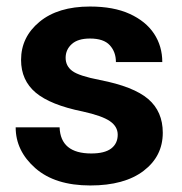

<svg xmlns="http://www.w3.org/2000/svg" viewBox="-20 -558 556 588"><path d="M256.5 10Q148.5 10 88.2 -43Q28 -96 28 -168H162.5Q165.5 -88 259.5 -88Q300.5 -88 320.5 -103.2Q340.5 -118.5 340.5 -145.5Q340.5 -170.5 316.5 -187Q292.5 -203.5 233.5 -216.5Q134.5 -236.5 89.5 -274.2Q44.5 -312 44.5 -374.5Q44.5 -444.5 101 -491.2Q157.5 -538 255.5 -538Q328 -538 377.2 -515.5Q426.5 -493 451.8 -454.8Q477 -416.5 477 -368H335Q335 -399 316.2 -419.5Q297.5 -440 255.5 -440Q218.5 -440 199.8 -423Q181 -406 181 -381Q181 -356 201.2 -340.8Q221.5 -325.5 286 -313Q389 -293 433.8 -254.8Q478.5 -216.5 478.5 -151.5Q478.5 -79.5 419.8 -34.8Q361 10 256.5 10Z"/></svg>

Font: Roberto Sans
Style: Bold
Weight: 700
Designer: Google (font) & Cristiano Sobral (main changes)
Version: Version 1.000;October 12, 2021;FontCreator 14.0.0.2814 64-bi